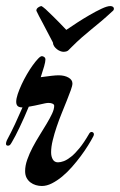

<svg xmlns="http://www.w3.org/2000/svg" viewBox="-42 -618 401 642"><path d="M270 -162.1Q263.2 -148.9 252.4 -131.6Q241.7 -114.3 228 -95.9Q214.4 -77.6 198.5 -59.6Q182.6 -41.5 165.8 -27.6Q148.9 -13.7 131.6 -4.9Q114.3 3.9 98.1 3.9Q87.9 3.9 77.9 1Q67.9 -2 59.8 -8.1Q51.8 -14.2 46.9 -23.4Q42 -32.7 42 -45.9Q42 -64 49.1 -84.2Q56.2 -104.5 67.1 -125.2Q78.1 -146 90.6 -166Q103 -186 114 -204.3Q125 -222.7 132.1 -237.8Q139.2 -252.9 139.2 -264.2Q139.2 -268.6 134 -271.2Q128.9 -273.9 120.1 -273.9Q115.7 -273.9 108.6 -272.5Q101.6 -271 92.8 -269Q84 -267.1 74 -264.9Q64 -262.7 54.2 -261.2Q39.1 -224.6 23.9 -192.9Q8.8 -161.1 -2 -143.1Q-5.9 -136.2 -8.5 -133.5Q-11.2 -130.9 -15.1 -130.9Q-22 -130.9 -22 -137.2Q-22 -139.6 -21.2 -142.8Q-20.5 -146 -19 -148.9Q-4.9 -175.3 8.1 -202.9Q21 -230.5 33.2 -258.8Q22 -258.8 17.1 -263.4Q12.2 -268.1 12.2 -277.8Q12.2 -288.1 17.3 -303.5Q22.5 -318.8 30.3 -335.7Q38.1 -352.5 47.9 -369.4Q57.6 -386.2 67.4 -399.7Q77.1 -413.1 85.2 -421.6Q93.3 -430.2 98.1 -430.2Q102.1 -430.2 106 -427.2Q109.9 -424.3 109.9 -418.9Q109.9 -411.6 105.5 -396Q101.1 -380.4 94.2 -359.9Q114.7 -362.8 130.1 -364.5Q145.5 -366.2 153.8 -366.2Q173.8 -366.2 187 -358.6Q200.2 -351.1 200.2 -338.9Q200.2 -331.5 194.8 -316.7Q189.5 -301.8 181.6 -282.2Q173.8 -262.7 164.6 -240Q155.3 -217.3 147.5 -194.1Q139.6 -170.9 134.3 -148.9Q128.9 -127 128.9 -108.9Q128.9 -94.7 134.5 -85Q140.1 -75.2 151.9 -75.2Q160.6 -75.2 171.6 -79.3Q182.6 -83.5 195.8 -94Q209 -104.5 223.9 -122.8Q238.8 -141.1 254.9 -168.9Q258.8 -176.8 264.2 -176.8Q267.1 -176.8 269.5 -174.8Q272 -172.9 272 -168.9Q272 -166 270 -162.1ZM80.6 -580.1Q79.6 -581.1 79.6 -583Q79.6 -588.9 85.9 -593.3Q92.3 -597.7 96.7 -597.7Q100.1 -596.2 110.4 -587.4Q118.7 -579.6 135.3 -563.5Q151.9 -547.4 179.7 -518.1Q193.8 -527.8 214.8 -541.5Q235.8 -555.2 257.3 -567.6Q278.8 -580.1 297.6 -588.9Q316.4 -597.7 326.7 -597.7Q332.5 -597.7 335.7 -595.2Q338.9 -592.8 338.9 -588.9Q338.9 -583.5 332.5 -579.1Q312.5 -560.5 295.7 -546.4Q278.8 -532.2 262.9 -519.3Q247.1 -506.3 231.4 -492.7Q215.8 -479 198.7 -461.9Q191.9 -455.1 186.8 -450Q181.6 -444.8 169.9 -444.8Q165.5 -444.8 159.7 -447Q153.8 -449.2 148.4 -453.4Q143.1 -457.5 139.2 -463.1Q135.3 -468.8 134.8 -476.1Q123.5 -497.6 115 -513.9Q106.4 -530.3 99.9 -542.7Q93.3 -555.2 88.4 -564.2Q83.5 -573.2 80.6 -580.1Z"/></svg>

Font: Mervale Script
Style: Regular
Weight: 400
Designer: Astigmatic (AOETI)
Foundry: Astigmatic (AOETI)
Version: Version 1.000